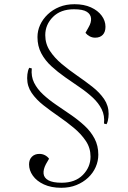

<svg xmlns="http://www.w3.org/2000/svg" viewBox="-20 -735 610 912"><path d="M496 -194Q496 -186 495 -177.5Q494 -169 492 -160.5Q490 -152 486 -145L474 -148Q478 -186 463 -216Q448 -246 420.5 -271.5Q393 -297 358.5 -320.5Q324 -344 289 -368.5Q254 -393 224 -420.5Q194 -448 176 -482Q158 -516 158 -559Q158 -589 170.5 -616.5Q183 -644 206.5 -666.5Q230 -689 262 -702Q294 -715 334 -715Q379 -715 412 -700Q445 -685 463 -660.5Q481 -636 481 -608Q481 -583 468 -569.5Q455 -556 432 -556Q418 -556 406 -562.5Q394 -569 386 -579L401 -606Q414 -628 412.5 -647.5Q411 -667 392.5 -679Q374 -691 331 -691Q268 -691 231.5 -654.5Q195 -618 195 -568Q195 -527 217 -493.5Q239 -460 273 -431.5Q307 -403 345.5 -376.5Q384 -350 418.5 -323Q453 -296 474.5 -264.5Q496 -233 496 -194ZM109 -364Q109 -373 110 -381.5Q111 -390 113 -398Q115 -406 119 -413L131 -410Q127 -372 142 -342Q157 -312 184.5 -286.5Q212 -261 246.5 -237.5Q281 -214 316 -190Q351 -166 381 -138.5Q411 -111 429 -77Q447 -43 447 0Q447 30 434.5 58.5Q422 87 398.5 109Q375 131 343 144Q311 157 271 157Q223 157 188.5 141Q154 125 136 99.5Q118 74 118 46Q118 23 131.5 9.5Q145 -4 167 -4Q182 -4 194 2.5Q206 9 213 19L198 45Q185 70 187 90Q189 110 210 121.5Q231 133 273 133Q337 133 373.5 96Q410 59 410 9Q410 -32 388 -65Q366 -98 332 -126.5Q298 -155 259.5 -181.5Q221 -208 186.5 -235Q152 -262 130.5 -293.5Q109 -325 109 -364Z"/></svg>

Font: Literata 60pt ExtraLight
Style: Italic
Weight: 250
Italic angle: -2°
Designer: Latin by Veronika Burian and Jose Scaglione. Greek by Irene Vlachou. Cyrillic by Vera Evstafieva
Foundry: TypeTogether
Version: Version 3.103;gftools[0.9.29]